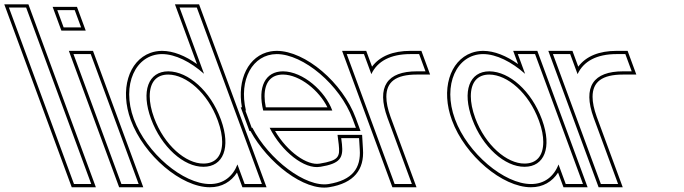

<svg xmlns="http://www.w3.org/2000/svg" viewBox="-285 -834 3175 891"><path d="M-228.9 -759 -243.7 -799H-163.7L-148.9 -759L123.6 -20L138.4 20H58.4L43.6 -20ZM-265.2 -814 47.9 35H159.9L-153.2 -814Z M50.3 -707H10.3L-19.2 -787H20.8H21.8H61.8L91.3 -707H51.3ZM70.8 -543 56 -583H136L150.8 -543L343.6 -20L358.4 20H278.4L263.6 -20ZM-0.2 -692H112.8L72.2 -802H-40.7ZM34.5 -598 267.9 35H379.9L146.5 -598Z M336 -282C277.4 -441 344.5 -582 466.5 -583C528.2 -583 599.1 -547.1 661.8 -491.5L563.1 -759L548.3 -799H628.3L643.1 -759L817.6 -285.7L819 -282L915.6 -20L930.4 20H850.4L835.6 -20L816.9 -70.9C795.5 -15.1 751.2 20.5 688.9 20C565.6 20 395 -122 336 -282ZM416 -282C463.9 -152 567.9 -59 659.4 -60C750.9 -60 787.3 -148.8 740.8 -277.3L739 -282C691.4 -411 589.9 -502 496 -503C403.4 -503 368.4 -411 416 -282ZM321.9 -276.8C382.6 -112.3 556.2 35 688.8 35C744.4 35.4 788 8.8 814.8 -33.2L839.9 35H951.9L638.8 -814H526.8L629.1 -536.7C575.5 -574.7 519.6 -598 466.4 -598C447.3 -597.8 429.5 -594.6 412.9 -588.6C311.7 -551.6 270.1 -417.4 321.9 -276.8ZM430.1 -287.2C416.2 -324.7 409.8 -358.6 409.8 -387C409.7 -452.4 440.7 -488 495.9 -488C580.3 -487.1 678.6 -402.4 724.9 -276.8L726.6 -272.2C739.8 -235.8 745.9 -203.2 746 -175.7C746.2 -110.2 715 -75 659.3 -75C577.5 -74.1 476.8 -160.4 430.1 -287.2Z M936.5 -321H1257.1C1223.9 -411 1122.3 -502 1028.5 -503C945.7 -503 909.6 -429.5 936.5 -321ZM886.3 -241H883.1L868.4 -281L853.6 -321H856.2C822 -464.5 887.2 -582.1 999 -583C1122.2 -583 1292.8 -441 1351.8 -281L1366.6 -241H1326.6H966.3C1021.9 -130.8 1127.8 -46.6 1201.2 -60H1202C1292.6 -75 1308.8 -100 1301.9 -165L1298.4 -193H1381.3L1384.5 -141C1390.6 -54 1350.7 2 1240.1 20C1133.4 37.4 962.4 -94.1 886.3 -241ZM948.5 -336C944.6 -354.5 942.8 -371.5 942.8 -387C942.7 -452.7 973.3 -488 1028.4 -488C1106.7 -487.2 1196.1 -414.1 1234.4 -336ZM877.2 -226C956.9 -79.5 1126.3 53.8 1242.5 34.8C1358.8 15.9 1406 -47.8 1399.4 -142L1395.4 -208H1281.3L1287 -163.3C1293.2 -105.4 1286.7 -89.3 1199 -74.8C1140.8 -64.1 1048.2 -129.5 991.5 -226H1388.1L1365.9 -286.2C1305.3 -450.7 1131.7 -598 998.9 -598C989.1 -597.9 979.7 -597 970.5 -595.4C867.4 -576.6 814.3 -464.3 837.7 -336H832.1L872.7 -226Z M1438.3 -490C1466.1 -549.8 1526.9 -583 1620 -583H1660L1689.5 -503H1649.5C1512.2 -503 1460.3 -432.5 1513.2 -286.8L1515 -282L1529.8 -242L1611.6 -20L1626.4 20H1546.4L1531.6 -20L1449.8 -242L1435 -282C1434.5 -283.3 1434 -284.6 1433.6 -285.9L1338.8 -543L1324 -583H1404L1418.8 -543ZM1441.5 -524.7 1414.5 -598H1302.5L1419.5 -280.7C1420 -279.4 1420.5 -278.1 1420.9 -276.8L1535.9 35H1647.9L1527.3 -291.9C1514.1 -328.3 1507.9 -359.3 1507.9 -384.6C1507.8 -453.6 1551.2 -488 1649.5 -488H1711L1670.5 -598H1620C1538.1 -598 1477.5 -573 1441.5 -524.7Z M1826.4 -281C1767.4 -441 1834.5 -582 1956.5 -583C2018.2 -583 2089.1 -547.1 2151.8 -491.3L2132.8 -543L2118 -583H2198L2212.8 -543L2308 -284.8L2309.4 -281L2405.6 -20L2420.4 20H2340.4L2325.6 -20L2306.9 -70.8C2285.5 -15.1 2241.2 20.5 2178.9 20C2055.6 20 1885 -122 1826.4 -281ZM1906.4 -281C1953.9 -152 2057.9 -59 2149.4 -60C2240.9 -60 2277.3 -148.8 2231.1 -276.3L2229.4 -281C2181.4 -411 2079.9 -502 1986 -503C1893.4 -503 1858.4 -411 1906.4 -281ZM1812.3 -275.8C1872.6 -112.3 2046.2 35 2178.8 35C2234.4 35.4 2278 8.9 2304.8 -33.1L2329.9 35H2441.9L2208.5 -598H2096.5L2119.1 -536.6C2065.5 -574.7 2009.6 -598 1956.4 -598C1937.4 -597.8 1919.6 -594.6 1903 -588.6C1801.7 -551.7 1760.1 -417.3 1812.3 -275.8ZM1920.4 -286.2C1906.4 -324.3 1899.9 -358.5 1899.9 -387.2C1899.9 -452.7 1930.8 -488 1985.9 -488C2070.3 -487.1 2168.6 -402.5 2215.3 -275.8L2217 -271.2C2230.1 -235 2236.1 -202.5 2236.1 -175.2C2236.1 -110.1 2204.9 -75 2149.3 -75C2067.5 -74.1 1966.8 -160.5 1920.4 -286.2Z M2395.3 -490C2423.1 -549.8 2483.9 -583 2577 -583H2617L2646.5 -503H2606.5C2469.2 -503 2417.3 -432.5 2470.2 -286.8L2472 -282L2486.8 -242L2568.6 -20L2583.4 20H2503.4L2488.6 -20L2406.8 -242L2392 -282C2391.5 -283.3 2391 -284.6 2390.6 -285.9L2295.8 -543L2281 -583H2361L2375.8 -543ZM2398.5 -524.7 2371.5 -598H2259.5L2376.5 -280.7C2377 -279.4 2377.5 -278.1 2377.9 -276.8L2492.9 35H2604.9L2484.3 -291.9C2471.1 -328.3 2464.9 -359.3 2464.9 -384.6C2464.8 -453.6 2508.2 -488 2606.5 -488H2668L2627.5 -598H2577C2495.1 -598 2434.5 -573 2398.5 -524.7Z"/></svg>

Font: Nordica Plus
Style: NordicaClassicLightConOpOblOl
Weight: 300
Version: Version 1.01